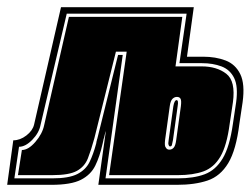

<svg xmlns="http://www.w3.org/2000/svg" viewBox="-51 -515 700 535"><path d="M-31 0 -14 -124Q5 -124 22.5 -137.5Q40 -151 44 -168L119 -495H489L470 -357H515Q550 -357 577.5 -346.5Q605 -336 618.5 -308.5Q632 -281 625 -230L616 -170Q607 -97 585 -60.5Q563 -24 527.5 -12Q492 0 442 0H223L244 -150Q242 -145 241 -140Q240 -135 239 -131Q237 -127 237 -124L235 -115Q227 -79 214.5 -53.5Q202 -28 174.5 -14Q147 0 92 0ZM-11 -18H94Q141 -18 164.5 -30Q188 -42 198.5 -63.5Q209 -85 217 -115L218 -121Q219 -123 219 -124.5Q219 -126 220 -128L278 -362H291L243 -18H444Q489 -18 519.5 -29.5Q550 -41 569.5 -73.5Q589 -106 598 -170L607 -230Q613 -274 601.5 -297.5Q590 -321 566 -330Q542 -339 512 -339H449L469 -477H135L62 -167Q58 -145 39 -125.5Q20 -106 2 -106ZM-1 -27 10 -97Q28 -97 47.5 -119.5Q67 -142 72 -166L141 -468H457L438 -330H511Q553 -330 579.5 -309.5Q606 -289 598 -230L589 -170Q581 -109 563 -78.5Q545 -48 516 -37.5Q487 -27 445 -27H253L302 -371H272L212 -130Q203 -97 194 -74Q185 -51 163.5 -39Q142 -27 95 -27ZM421 -98Q428 -98 433 -103.5Q438 -109 440 -125L453 -219Q455 -235 452 -240Q449 -245 442 -245Q435 -245 429.5 -239.5Q424 -234 422 -219L409 -125Q407 -108 411 -104Q414 -98 421 -98ZM423 -107Q420 -107 419 -111Q417 -114 419 -125L432 -219Q435 -236 441 -236Q447 -236 444 -219L431 -125Q429 -114 428 -111Q427 -107 423 -107Z"/></svg>

Font: Alumni Sans Collegiate One SC
Style: Italic
Weight: 400
Italic angle: -8°
Designer: Robert E. Leuschke
Foundry: Robert E. Leuschke
Version: Version 1.100